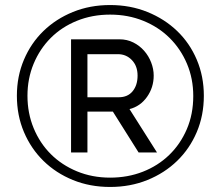

<svg xmlns="http://www.w3.org/2000/svg" viewBox="-20 -735 876 762"><path d="M417 7Q337 7 269.5 -20.5Q202 -48 152.5 -96.5Q103 -145 75 -211Q47 -277 47 -355Q47 -432 75 -498Q103 -564 152.5 -612Q202 -660 269.5 -687.5Q337 -715 417 -715Q497 -715 565 -687.5Q633 -660 683 -612Q733 -564 761 -498Q789 -432 789 -355Q789 -277 761 -211Q733 -145 683 -96.5Q633 -48 565 -20.5Q497 7 417 7ZM417 -30Q487 -30 547 -53.5Q607 -77 651.5 -120Q696 -163 721.5 -222.5Q747 -282 747 -354Q747 -423 722 -482Q697 -541 653 -584.5Q609 -628 548.5 -652.5Q488 -677 417 -677Q346 -677 285.5 -652.5Q225 -628 181.5 -584.5Q138 -541 113.5 -482Q89 -423 89 -355Q89 -286 113.5 -226.5Q138 -167 181.5 -123.5Q225 -80 285.5 -55Q346 -30 417 -30ZM262 -579H454Q484 -579 509 -566.5Q534 -554 552 -533.5Q570 -513 580 -487Q590 -461 590 -435Q590 -388 563.5 -350.5Q537 -313 494 -302L603 -130H530L428 -292H327V-130H262ZM451 -349Q487 -349 506.5 -373Q526 -397 526 -435Q526 -473 503.5 -496.5Q481 -520 448 -520H327V-349Z"/></svg>

Font: PTCRaleway Medium
Style: Regular
Weight: 500
Designer: Matt McInerney, Pablo Impallari, Rodrigo Fuenzalida
Foundry: Matt McInerney, Pablo Impallari, Rodrigo Fuenzalida
Version: Version 3.000g; ttfautohint (v1.5) -l 8 -r 28 -G 28 -x 14 -D